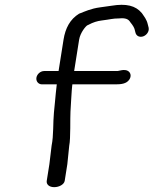

<svg xmlns="http://www.w3.org/2000/svg" viewBox="-20 -764 634 792"><path d="M246.9 -18 257.8 -87.1 265.6 -163.4C271.8 -192.5 269 -279.6 270.7 -303.4C271.7 -317.3 275.8 -398.1 277.9 -411.3L278.6 -416H456.4C480 -416 501.4 -418.6 512.9 -435C522.6 -448.7 520 -464.1 507.6 -471.5C493.1 -480.1 469 -471 465.1 -471H285.9L306.4 -600.5C310.9 -629.1 334.8 -658.1 341.6 -660.3L343.6 -661L345.3 -661.9C363.7 -671.8 381.3 -677.3 398.6 -679.4C435.5 -683.9 444.5 -688 470.3 -688H471.3L472.3 -688.1C497.6 -690.6 510 -685 517.1 -673L517.5 -672.3L518 -671.7C528.6 -659 534.1 -648.7 535.5 -642.2L535.5 -642L538.5 -630.4C542.2 -613.6 558.1 -609.1 571.6 -614.3C584.1 -619.1 596.1 -633.1 593.2 -649.5L593.1 -649.9L590 -662.1C585 -684.9 574.3 -695.8 565.6 -709.3L565.2 -709.8L564.8 -710.3C539.2 -740.8 501 -750.5 439.1 -740.2C428.8 -738.6 413.3 -736.4 392.9 -733.7C354.8 -728.7 329 -716.2 308.3 -708.3L307.1 -707.9L306 -707.4C268.9 -684.5 249.6 -647.6 242.1 -600.5L221.6 -471H162.1C147.1 -471 132.6 -458.5 130.2 -443.5C127.9 -428.5 138.4 -416 153.4 -416H214.2C213.2 -408.3 211.9 -395.9 210.3 -380.9L206.5 -340.7C204.9 -324.7 203.6 -311 202.5 -299.7C198.4 -259 201.5 -205.2 193 -163.9L192.9 -163.4L183.7 -86.7L172.8 -18C170.6 -3.8 182.2 8 203.6 8C225 8 244.6 -3.8 246.9 -18Z"/></svg>

Font: MewTooHand
Style: BdWideIta
Weight: 400
Designer: Mew Too, Robert Jablonski
Version: Version 0.77